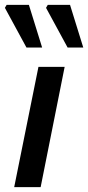

<svg xmlns="http://www.w3.org/2000/svg" viewBox="-36 -764 360 784"><path d="M22 0 121 -491H228L130 0ZM72 -570 -16 -732 -9 -744H82L136 -570ZM240 -570 152 -732 159 -744H250L304 -570Z"/></svg>

Font: Source Sans 3 ExtraLight SemiBold
Style: Italic
Weight: 600
Italic angle: -11°
Version: Version 3.052;hotconv 1.1.0;makeotfexe 2.6.0